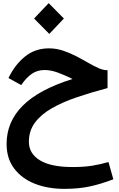

<svg xmlns="http://www.w3.org/2000/svg" viewBox="-20 -747 755 1223"><path d="M671 285 702 395Q624 425 552.5 440.5Q481 456 390 456Q284 456 201 423Q118 390 70 326Q22 262 22 170Q22 29 125 -74Q228 -177 442 -244Q398 -266 351.5 -283.5Q305 -301 264 -301Q217 -301 181.5 -276Q146 -251 115 -205L34 -250Q75 -335 139.5 -387Q204 -439 292 -439Q338 -439 381.5 -424.5Q425 -410 465.5 -389Q506 -368 542 -347Q578 -326 609 -312.5Q640 -299 665 -300V-186Q559 -158 468 -127Q377 -96 308.5 -56.5Q240 -17 202 35Q164 87 164 156Q164 231 234 274Q304 317 443 317Q515 317 567.5 308.5Q620 300 671 285ZM294 -531 197 -629 290 -727 387 -629Z"/></svg>

Font: Readex Pro SemiBold
Style: Regular
Weight: 600
Designer: Bonnie Shaver-Troup, Thomas Jockin
Foundry: Lexend
Version: Version 1.204; ttfautohint (v1.8.4.7-5d5b)